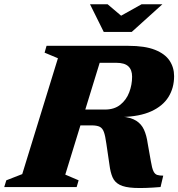

<svg xmlns="http://www.w3.org/2000/svg" viewBox="-54 -904 861 928"><path d="M453.5 -374.5Q498.5 -374.5 527.5 -397.8Q556.5 -421 570.5 -457.5Q584.5 -494 584.5 -533.5Q584.5 -566.5 566.2 -583.5Q548 -600.5 507.5 -600.5H279.5L334.5 -682.5H566.5Q646.5 -682.5 695 -663.2Q743.5 -644 765.5 -611Q787.5 -578 787.5 -536Q787.5 -479 760.2 -435.2Q733 -391.5 677 -366Q621 -340.5 534.5 -338.5V-340.5Q579 -336.5 604.2 -320.5Q629.5 -304.5 642 -277Q654.5 -249.5 660 -210L675 -125.5Q680.5 -91.5 687.5 -76.8Q694.5 -62 706 -58.5Q717.5 -55 735 -55L722 0Q643.5 6.5 596.2 4.2Q549 2 524.5 -10.8Q500 -23.5 489.8 -47.5Q479.5 -71.5 475 -108L460 -210Q455 -247 448.2 -265.8Q441.5 -284.5 428 -291.2Q414.5 -298 388.5 -298H209L203 -374.5ZM261.5 -60 326 -32.5 316.5 0H-33.5L-23.5 -32.5L53.5 -62.5L226 -622.5L161.5 -649.5L171 -682.5H453ZM731 -883.5 582.5 -749.5H447.5L381 -883.5H466L544.5 -817H511.5L630.5 -883.5Z"/></svg>

Font: Newsreader ExtraBold
Style: Italic
Weight: 800
Italic angle: -17°
Designer: Hugues Gentile
Foundry: Production Type
Version: Version 1.003